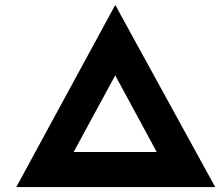

<svg xmlns="http://www.w3.org/2000/svg" viewBox="-20 -758 892 778"><path d="M46 0 447 -738 852 0ZM236 -64 163 -142H741L659 -61L405 -530H489Z"/></svg>

Font: Lexend Mega
Style: Bold
Weight: 700
Version: Version 1.007